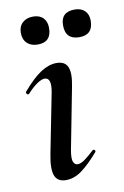

<svg xmlns="http://www.w3.org/2000/svg" viewBox="-71 -611 428 663"><g transform="rotate(-10 143.0 -279.0)"><path d="M107 9Q77 9 68 -14.5Q59 -38 69 -89L110 -297Q120 -349 94 -349Q84 -349 68 -338.5Q52 -328 33 -307Q29 -303 25 -307.5Q21 -312 24 -316Q60 -358 88.5 -376.5Q117 -395 144 -395Q174 -395 183 -373Q192 -351 183 -306L141 -89Q136 -60 141 -49Q146 -38 156 -38Q167 -38 181.5 -48.5Q196 -59 214 -76Q218 -80 222 -76Q226 -72 222 -68Q190 -31 163 -11Q136 9 107 9ZM92 -469Q69 -469 55 -482Q41 -495 41 -519Q41 -541 55 -554Q69 -567 92 -567Q115 -567 127.5 -554Q140 -541 140 -519Q140 -469 92 -469ZM238 -469Q189 -469 189 -519Q189 -566 238 -566Q260 -566 273 -553.5Q286 -541 286 -519Q286 -469 238 -469Z"/></g></svg>

Font: Cormorant Infant Light SemiBold
Style: Italic
Weight: 600
Italic angle: -10°
Version: Version 4.001